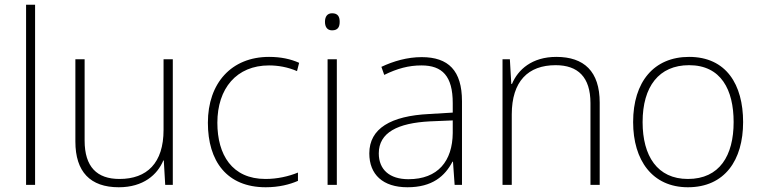

<svg xmlns="http://www.w3.org/2000/svg" viewBox="-20 -780 3214 810"><path d="M128 0V-760H90V0Z M709 -530H670V-232C670 -92 600 -25 484 -25C389 -25 337 -76 337 -187V-530H298V-183C298 -55 361 10 481 10C585 10 644 -43 669 -103H671L677 0H709Z M1101 10C1157 10 1203 -2 1237 -17V-52C1198 -36 1150 -25 1100 -25C959 -25 897 -127 897 -262C897 -407 978 -504 1115 -504C1153 -504 1194 -497 1233 -480L1242 -515C1206 -531 1165 -540 1115 -540C957 -540 857 -430 857 -262C857 -100 937 10 1101 10Z M1381 -724C1360 -724 1351 -709 1351 -688C1351 -667 1360 -652 1381 -652C1406 -652 1413 -667 1413 -688C1413 -709 1406 -724 1381 -724ZM1401 -530H1362V0H1401Z M1759 -539C1698 -539 1640 -522 1589 -498L1601 -464C1656 -491 1704 -504 1758 -504C1846 -504 1890 -459 1890 -345V-305L1790 -299C1629 -291 1538 -238 1538 -133C1538 -44 1595 10 1699 10C1804 10 1857 -37 1889 -98H1891L1898 0H1929V-353C1929 -482 1872 -539 1759 -539ZM1794 -268 1890 -272V-219C1889 -101 1828 -24 1703 -24C1624 -24 1578 -64 1578 -133C1578 -221 1658 -261 1794 -268Z M2327 -540C2224 -540 2165 -486 2140 -426H2137L2131 -530H2100V0H2139V-297C2139 -437 2208 -505 2324 -505C2418 -505 2471 -455 2471 -345V0H2510V-347C2510 -479 2444 -540 2327 -540Z M3115 -265C3115 -423 3044 -540 2887 -540C2739 -540 2651 -435 2651 -265C2651 -104 2732 10 2882 10C3038 10 3115 -105 3115 -265ZM2691 -265C2691 -415 2760 -505 2887 -505C3022 -505 3075 -401 3075 -265C3075 -124 3016 -25 2882 -25C2753 -25 2691 -122 2691 -265Z"/></svg>

Font: Noto Sans Meetei Mayek ExtraLight
Style: Regular
Weight: 200
Designer: Monotype Design Team and Neelakash Kshetrimayum
Foundry: Monotype Imaging Inc.
Version: Version 2.002